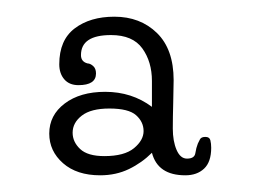

<svg xmlns="http://www.w3.org/2000/svg" viewBox="-20 -858 307 230"><path d="M162 -761Q162 -784 150.5 -800Q139 -816 113 -816Q77 -816 77 -792Q77 -784 85 -782Q88 -782 91.5 -779Q95 -776 95 -770Q95 -756 74 -756Q63 -756 57 -763Q51 -770 51 -781Q51 -810 69.5 -824Q88 -838 117 -838Q148 -838 168 -818.5Q188 -799 188 -762Q188 -753 187.5 -735Q187 -717 187 -704Q187 -689 191.5 -678.5Q196 -668 204 -668Q213 -668 214 -674.5Q215 -681 217 -686Q218 -688 219.5 -691Q221 -694 226 -694Q231 -694 232 -690Q233 -686 233 -681Q233 -664 224.5 -656Q216 -648 202 -648Q169 -648 162 -675Q150 -663 134.5 -655.5Q119 -648 100 -648Q72 -648 55.5 -662.5Q39 -677 39 -698Q39 -720 57.5 -734Q76 -748 106 -748Q138 -748 162 -730ZM67 -699Q67 -688 76 -679.5Q85 -671 105 -671Q129 -671 140.5 -680.5Q152 -690 152 -701Q152 -712 143 -720Q134 -728 111 -728Q89 -728 78 -719.5Q67 -711 67 -699Z"/></svg>

Font: Life Savers
Style: Regular
Weight: 400
Designer: Pablo Impallari, Rodrigo Fuenzalida, Brenda Gallo
Foundry: Pablo Impallari, Rodrigo Fuenzalida, Brenda Gallo
Version: Version 3.001; ttfautohint (v0.95) -l 8 -r 50 -G 200 -x 14 -